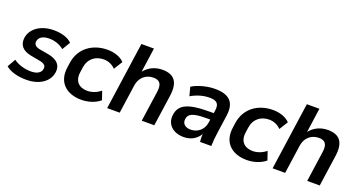

<svg xmlns="http://www.w3.org/2000/svg" viewBox="-46 -1313 3547 1918"><g transform="rotate(20 1727.5 -354.5)"><path d="M250.5 10.7C385.7 10.7 487.8 -54.7 502.9 -159.2C514.2 -238.3 468.8 -284.7 375.5 -303.7L271 -322.3C226.1 -332.5 210 -353.5 213.9 -383.8C219.7 -426.8 257.8 -455.1 329.6 -455.1C387.7 -455.1 444.3 -435.1 485.4 -400.4L537.1 -486.3C497.1 -527.8 427.7 -549.3 344.2 -549.3C202.6 -549.3 105.5 -475.1 91.3 -378.4C80.6 -300.8 121.6 -250.5 212.9 -232.4L318.8 -212.9C365.2 -202.6 382.8 -184.1 378.4 -151.9C372.1 -108.9 332.5 -83.5 267.1 -83.5C197.3 -83.5 127.9 -104.5 80.6 -140.1L31.2 -52.7C75.7 -13.2 154.8 10.7 250.5 10.7Z M835 10.7C906.2 10.7 981.4 -11.7 1033.2 -55.7L1002 -147C958 -110.8 906.7 -93.8 861.8 -93.8C775.4 -93.8 718.8 -145 732.9 -243.7L740.2 -296.4C754.9 -396.5 825.2 -445.8 912.1 -445.8C959 -445.8 1004.4 -426.8 1037.1 -392.1L1094.2 -483.9C1055.7 -525.4 989.7 -549.3 914.6 -549.3C758.3 -549.3 626.5 -460.4 603 -296.4L595.7 -243.7C572.8 -82 677.2 10.7 835 10.7Z M1241.7 0 1285.6 -306.6C1297.4 -388.7 1357.9 -444.3 1439.9 -444.3C1505.4 -444.3 1535.2 -411.1 1522.5 -324.2L1476.1 0H1609.4L1656.7 -330.1C1678.2 -481.9 1623.5 -549.3 1497.6 -549.3C1420.4 -549.3 1352.5 -516.6 1307.6 -459L1344.2 -718.8H1210.9L1108.4 0Z M1924.3 10.7C2000.5 10.7 2061 -25.4 2094.2 -83C2091.8 -55.2 2092.3 -27.3 2095.7 0H2215.3C2216.3 -47.9 2221.2 -96.2 2228 -143.6L2255.4 -336.9C2276.9 -485.8 2207 -549.3 2057.1 -549.3C1976.6 -549.3 1877 -523.9 1815.4 -484.9L1839.8 -392.1C1904.3 -429.7 1972.2 -448.2 2036.6 -448.2C2110.8 -448.2 2140.6 -421.4 2130.9 -350.6L2126 -316.9H2081.5C1843.3 -316.9 1763.7 -269 1748.5 -162.1C1734.4 -64 1804.2 10.7 1924.3 10.7ZM1965.3 -83C1903.8 -83 1871.6 -115.2 1878.4 -165C1886.2 -219.7 1928.7 -244.6 2071.8 -244.6H2115.7L2110.4 -210C2099.1 -131.3 2036.6 -83 1965.3 -83Z M2593.8 10.7C2665 10.7 2740.2 -11.7 2792 -55.7L2760.7 -147C2716.8 -110.8 2665.5 -93.8 2620.6 -93.8C2534.2 -93.8 2477.5 -145 2491.7 -243.7L2499 -296.4C2513.7 -396.5 2584 -445.8 2670.9 -445.8C2717.8 -445.8 2763.2 -426.8 2795.9 -392.1L2853 -483.9C2814.5 -525.4 2748.5 -549.3 2673.3 -549.3C2517.1 -549.3 2385.3 -460.4 2361.8 -296.4L2354.5 -243.7C2331.5 -82 2436 10.7 2593.8 10.7Z M3000.5 0 3044.4 -306.6C3056.2 -388.7 3116.7 -444.3 3198.7 -444.3C3264.2 -444.3 3293.9 -411.1 3281.2 -324.2L3234.9 0H3368.2L3415.5 -330.1C3437 -481.9 3382.3 -549.3 3256.3 -549.3C3179.2 -549.3 3111.3 -516.6 3066.4 -459L3103 -718.8H2969.7L2867.2 0Z"/></g></svg>

Font: Winston SemiBold
Style: Italic
Weight: 600
Italic angle: -8.13011°
Designer: Vernon Adams, Kim Jin-seong, David Berlow, Cristiano Sobral
Foundry: The Winston Project Authors
Version: Version 3.004